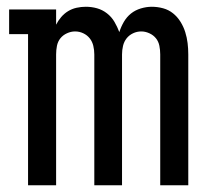

<svg xmlns="http://www.w3.org/2000/svg" viewBox="-20 -548 640 568"><path d="M63 0V-447H7V-520H146V-475Q152 -487 161 -497.5Q170 -508 181.5 -515Q193 -522 206.5 -525Q220 -528 234 -528Q234 -528 234 -528Q234 -528 234 -528Q251 -528 267 -523.5Q283 -519 296.5 -508.5Q310 -498 318.5 -483.5Q327 -469 333 -453Q338 -469 346.5 -483.5Q355 -498 367.5 -508Q380 -518 396.5 -523Q413 -528 429 -528Q429 -528 429 -528Q429 -528 429 -528Q446 -528 462.5 -523.5Q479 -519 492 -508.5Q505 -498 514 -483.5Q523 -469 528 -453Q533 -437 535 -420.5Q537 -404 537 -387V0H454V-387Q454 -400 451.5 -412.5Q449 -425 441.5 -434.5Q434 -444 422 -449.5Q410 -455 398 -455Q385 -455 373.5 -449.5Q362 -444 354.5 -434.5Q347 -425 344 -412.5Q341 -400 341 -387V0H259V-387Q259 -400 256 -412.5Q253 -425 245.5 -434.5Q238 -444 226.5 -449.5Q215 -455 202 -455Q190 -455 178 -449.5Q166 -444 158.5 -434.5Q151 -425 148.5 -412.5Q146 -400 146 -387V0Z"/></svg>

Font: Iosevka Meiseki Sans
Style: Regular
Weight: 400
Monospace: yes
Designer: Belleve Invis
Foundry: Belleve Invis
Version: Version 11.2.6; ttfautohint (v1.8.4)